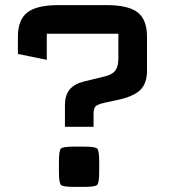

<svg xmlns="http://www.w3.org/2000/svg" viewBox="-20 -727 675 751"><path d="M234 -231V-316.5Q234 -353.5 251.8 -376Q269.5 -398.5 309.5 -408.5L393 -429Q420 -436 431.5 -451.5Q443 -467 443 -500V-595Q443 -595 443 -595Q443 -595 443 -595H163Q163 -595 163 -595Q163 -595 163 -595V-493L50 -516V-583Q50 -649.5 86.8 -678.2Q123.5 -707 209 -707H396Q482 -707 518.5 -678.5Q555 -650 555 -583V-451Q555 -401 528.8 -375.2Q502.5 -349.5 440 -336L393 -326Q357.5 -318.5 351.8 -308.5Q346 -298.5 346 -281V-231ZM210.5 -55.5V-95Q210.5 -138 218.2 -145.8Q226 -153.5 270 -153.5H308Q352 -153.5 360 -146Q368 -138.5 368 -95V-55.5Q368 -11.5 360 -3.8Q352 4 308 4H270Q226 4 218.2 -3.8Q210.5 -11.5 210.5 -55.5Z"/></svg>

Font: Science Gothic
Style: Regular
Weight: 400
Designer: Thomas Phinney, Vassil Kateliev, Brandon Buerkle
Foundry: Font Detective LLC
Version: Version 1.018